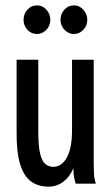

<svg xmlns="http://www.w3.org/2000/svg" viewBox="-20 -686 415 717"><path d="M161 11Q124 11 97 -7.5Q70 -26 55.5 -72Q41 -118 42 -199V-463H123V-195Q123 -140 130 -111.5Q137 -83 150 -73Q163 -63 179 -63Q210 -63 229.5 -97.5Q249 -132 249 -201V-463H330V-72Q330 -53 331 -35.5Q332 -18 338 0H263Q258 -14 256 -27.5Q254 -41 254 -58Q241 -26 216.5 -7.5Q192 11 161 11ZM118 -559Q97 -559 82.5 -574.5Q68 -590 68 -612Q68 -634 82.5 -650Q97 -666 118 -666Q139 -666 153.5 -649.5Q168 -633 168 -612Q168 -590 153 -574.5Q138 -559 118 -559ZM256 -559Q236 -559 221 -574.5Q206 -590 206 -612Q206 -634 220.5 -650Q235 -666 256 -666Q277 -666 291.5 -649.5Q306 -633 306 -612Q306 -590 291 -574.5Q276 -559 256 -559Z"/></svg>

Font: Inconsolata Condensed SemiBold
Style: Regular
Weight: 600
Width: 3
Monospace: yes
Designer: Raph Levien, Cyreal, Brenton Simpson
Foundry: Raph Levien, Cyreal, Google
Version: Version 3.100; ttfautohint (v1.8.4.7-5d5b)